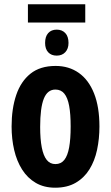

<svg xmlns="http://www.w3.org/2000/svg" viewBox="-20 -864 517 894"><path d="M377 -844V-759H110V-844ZM244 -726Q269 -726 284 -710Q299 -694 299 -664Q299 -637 284 -621Q269 -605 244 -605Q219 -605 204.5 -620.5Q190 -636 190 -664Q190 -694 204.5 -710Q219 -726 244 -726ZM443 -275Q443 -218 432 -166.5Q421 -115 396.5 -75.5Q372 -36 332.5 -13Q293 10 237 10Q185 10 146.5 -12.5Q108 -35 83 -74.5Q58 -114 46 -165.5Q34 -217 34 -275Q34 -358 55.5 -421.5Q77 -485 122 -521Q167 -557 239 -557Q301 -557 347 -524.5Q393 -492 418 -429Q443 -366 443 -275ZM167 -273Q167 -216 174.5 -177.5Q182 -139 197.5 -119.5Q213 -100 238 -100Q264 -100 279.5 -119.5Q295 -139 302 -178Q309 -217 309 -275Q309 -333 302 -371Q295 -409 279.5 -428Q264 -447 238 -447Q201 -447 184 -404.5Q167 -362 167 -273Z"/></svg>

Font: Noto Sans Display ExtraCondensed
Style: Bold
Weight: 700
Width: 2
Designer: Monotype Design Team
Foundry: Monotype Imaging Inc.
Version: Version 2.003